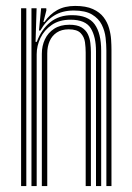

<svg xmlns="http://www.w3.org/2000/svg" viewBox="-20 -628 445 648"><path d="M339 0V-458Q339 -477.5 336.4 -500.6Q333.8 -523.8 323.4 -544.6Q313 -565.5 290.6 -579Q268.2 -592.5 228.8 -592.5Q189.8 -592.5 162.2 -575.1Q134.8 -557.8 116.2 -525H111.5L118.8 -600H136.2L136.5 -593L126.5 -553.8H129.8Q147.8 -579.8 173 -593.9Q198.2 -608 233.8 -608Q270.2 -608 293.5 -597.4Q316.8 -586.8 329.6 -569.8Q342.5 -552.8 348.1 -532.9Q353.8 -513 355 -494.1Q356.2 -475.2 356.2 -461V0ZM51.2 0V-600H68.8V0ZM121.2 0V-446.5Q121.2 -473 131.6 -495.2Q142 -517.5 162.8 -531Q183.5 -544.5 214.2 -544.5Q240 -544.5 254.8 -535.8Q269.5 -527 276.4 -512.9Q283.2 -498.8 285 -482.6Q286.8 -466.5 286.8 -451.8V0H269.2V-450.8Q269.2 -467.5 266.8 -485.6Q264.2 -503.8 252.1 -516.4Q240 -529 211.8 -529Q187.8 -529 171.6 -518.2Q155.5 -507.5 147.5 -489.2Q139.5 -471 139.5 -447.8V0ZM86.2 0V-600H103.5L100 -486.8H104.2Q119.5 -528.5 149.5 -552.9Q179.5 -577.2 224 -576.8Q277.5 -576.5 299.5 -546Q321.5 -515.5 321.5 -457V0H304V-455Q304 -504 286.2 -532.8Q268.5 -561.5 218 -561.5Q180.2 -561.5 154.8 -544Q129.2 -526.5 116.5 -499.8Q103.8 -473 103.8 -445V0Z"/></svg>

Font: Big Shoulders Inline Display Thin SemiBold
Style: Regular
Weight: 600
Version: Version 2.002